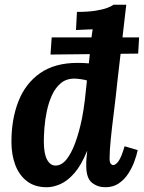

<svg xmlns="http://www.w3.org/2000/svg" viewBox="-20 -775 604 806"><path d="M564 -618 560 -550 192 -546 197 -618ZM176 11Q126 11 93 -14.5Q60 -40 44 -83Q28 -126 28 -180Q28 -275 57.5 -350Q87 -425 148.5 -468Q210 -511 305 -511Q312 -511 329 -510.5Q346 -510 353 -509Q358 -555 360.5 -582Q363 -609 365 -625Q367 -641 369 -652Q353 -651 331.5 -650.5Q310 -650 299 -649L303 -725Q350 -725 381 -730Q412 -735 430.5 -742Q449 -749 456 -755H510Q501 -675 491.5 -595Q482 -515 473 -435Q466 -367 458 -304Q450 -241 445 -191Q440 -141 440 -111Q440 -93 445 -87.5Q450 -82 455 -82Q466 -82 478 -99Q490 -116 503 -161L558 -145Q554 -124 544 -97Q534 -70 518 -45.5Q502 -21 478.5 -5Q455 11 422 11Q390 11 366 -8Q342 -27 342 -80Q342 -100 343 -111.5Q344 -123 346 -140H345Q321 -81 292 -48Q263 -15 233 -2Q203 11 176 11ZM213 -80Q238 -80 258.5 -105Q279 -130 295.5 -174.5Q312 -219 324 -277Q331 -313 336 -353.5Q341 -394 345 -437Q338 -440 320 -442.5Q302 -445 292 -445Q258 -445 235 -425.5Q212 -406 198 -375Q184 -344 176.5 -308Q169 -272 166.5 -238.5Q164 -205 164 -181Q164 -130 177.5 -105Q191 -80 213 -80Z"/></svg>

Font: Lora
Style: Italic
Weight: 400
Italic angle: -3°
Designer: Olga Karpushina, Alexei Vanyashin (Cyrillic)
Foundry: Cyreal
Version: Version 3.008